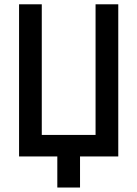

<svg xmlns="http://www.w3.org/2000/svg" viewBox="-20 -713 626 875"><path d="M66.9 0V-693.4H170.4V-98.1H415.5V-693.4H519V0H344.7V141.6H241.2V0Z"/></svg>

Font: Caskaydia Cove Medium
Style: Regular
Weight: 500
Monospace: yes
Designer: Aaron Bell
Foundry: Saja Typeworks
Version: Version 4.300; ttfautohint (v1.8.3)